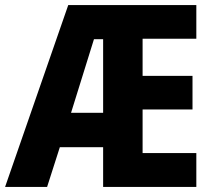

<svg xmlns="http://www.w3.org/2000/svg" viewBox="-22 -734 839 754"><path d="M749 0H383V-156H213L163 0H-2L246 -714H749V-582H538V-436H734V-304H538V-133H749ZM257 -291H383V-580H347Z"/></svg>

Font: Noto Sans Gujarati UI Condensed ExtraBold
Style: Regular
Weight: 800
Width: 3
Designer: Jelle Bosma - Monotype Design Team, Universal Thirst
Foundry: Monotype Imaging Inc.
Version: Version 2.106; ttfautohint (v1.8.4.7-5d5b)